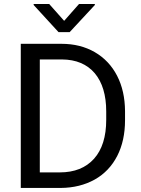

<svg xmlns="http://www.w3.org/2000/svg" viewBox="-20 -927 696 947"><path d="M222.7 -907.2H146V-902.3L268.6 -768.6H323.7L447.8 -902.3V-907.2H369.6L296.4 -824.2ZM279.3 0C343.3 -0.5 398.9 -14.6 447.3 -41.5C495.1 -68.4 532.2 -107.4 558.1 -157.7C584 -208 596.7 -267.1 596.7 -334V-379.4C596.2 -444.8 583.5 -502.9 557.6 -553.2C531.7 -603.5 494.6 -642.6 447.3 -669.9C399.9 -697.3 345.2 -710.9 283.2 -710.9H82.5V0ZM285.6 -633.8C355.5 -633.3 409.2 -610.4 447.3 -565.9C484.9 -521 503.9 -458 503.9 -377.4V-335.9C503.9 -252.9 483.9 -189 443.8 -144C403.3 -99.1 347.2 -76.7 274.9 -76.7H176.3V-633.8Z"/></svg>

Font: Roboto
Style: Regular
Weight: 400
Designer: Google
Version: Version 2.137; 2017